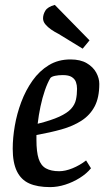

<svg xmlns="http://www.w3.org/2000/svg" viewBox="-20 -756 434 785"><path d="M185 9Q133 9 99.5 -6Q66 -21 49 -56Q32 -91 32 -148Q32 -192 40.5 -241.5Q49 -291 67 -339Q85 -387 113 -426.5Q141 -466 179.5 -489.5Q218 -513 268 -513Q309 -513 335 -497.5Q361 -482 373.5 -459Q386 -436 386 -413Q386 -357 367 -321Q348 -285 313 -262.5Q278 -240 231.5 -227Q185 -214 129 -204V-184Q129 -135 138 -107Q147 -79 168 -67.5Q189 -56 222 -56Q247 -56 276.5 -68Q306 -80 332 -100L352 -68Q334 -46 306 -28.5Q278 -11 246.5 -1Q215 9 185 9ZM134 -250Q190 -264 222.5 -279Q255 -294 270.5 -311Q286 -328 290.5 -348.5Q295 -369 295 -393Q295 -408 290.5 -420.5Q286 -433 273.5 -441Q261 -449 237 -449Q219 -449 205 -446Q191 -443 186 -437Q174 -417 163.5 -386.5Q153 -356 145.5 -320.5Q138 -285 134 -250ZM318 -557 220 -617Q204 -625 189.5 -635Q175 -645 165.5 -656.5Q156 -668 156 -681Q156 -697 165.5 -712.5Q175 -728 204 -736L346 -591Z"/></svg>

Font: Faustina Medium
Style: Italic
Weight: 500
Italic angle: -8°
Designer: Alfonso Garcia
Foundry: http://www.omnibus-type.com
Version: Version 1.200